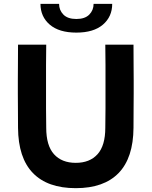

<svg xmlns="http://www.w3.org/2000/svg" viewBox="-20 -966 790 1001"><path d="M74 -733H221Q220 -672 220 -628Q220 -584 220 -548.5Q220 -513 220 -478Q220 -443 220 -400.5Q220 -358 221 -300Q221 -207 261.5 -162Q302 -117 375 -117Q448 -117 488.5 -162Q529 -207 529 -300Q530 -358 530 -400.5Q530 -443 530 -478Q530 -513 530 -548.5Q530 -584 530 -628Q530 -672 529 -733H676Q676 -672 676.5 -628Q677 -584 677 -548.5Q677 -513 677 -478Q677 -443 676.5 -400.5Q676 -358 676 -300Q675 -143 598.5 -64Q522 15 375 15Q228 15 151.5 -64Q75 -143 74 -300Q74 -358 73.5 -400.5Q73 -443 73 -478Q73 -513 73 -548.5Q73 -584 73.5 -628Q74 -672 74 -733ZM378 -796Q288 -796 239.5 -837.5Q191 -879 191 -946H288Q288 -913 310.5 -890Q333 -867 378 -867Q423 -867 445.5 -890Q468 -913 468 -946H565Q565 -879 516.5 -837.5Q468 -796 378 -796Z"/></svg>

Font: Kreadon
Style: Bold
Weight: 700
Designer: Reiya WATANABE
Foundry: StudioGnu
Version: Version 1.003; ttfautohint (v1.8.4.7-5d5b);gftools[0.9.32]